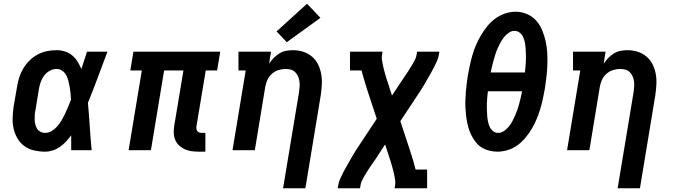

<svg xmlns="http://www.w3.org/2000/svg" viewBox="-20 -808 3640 1033"><path d="M222 8Q193 8 164 1.5Q135 -5 112 -21.5Q89 -38 74.5 -62.5Q60 -87 53.5 -115Q47 -143 48 -173Q49 -203 53 -233L72 -343Q76 -368 84 -393Q92 -418 106 -441Q120 -464 140 -483.5Q160 -503 184 -515.5Q208 -528 233.5 -533Q259 -538 285 -538Q308 -538 330 -531Q352 -524 369 -509.5Q386 -495 397.5 -476Q409 -457 418 -437Q425 -460 433 -483.5Q441 -507 448 -530H558Q532 -461 506.5 -392Q481 -323 453 -255Q459 -191 463 -127.5Q467 -64 473 0H363Q363 -20 363 -40Q363 -60 363 -80Q350 -62 335 -46Q320 -30 302 -17.5Q284 -5 263.5 1.5Q243 8 222 8ZM222 -93Q242 -93 259.5 -104Q277 -115 290 -130.5Q303 -146 313 -163.5Q323 -181 331.5 -199Q340 -217 347.5 -235.5Q355 -254 362 -272Q361 -289 359.5 -306Q358 -323 355 -339.5Q352 -356 348 -372.5Q344 -389 336.5 -403Q329 -417 315.5 -427Q302 -437 285 -437Q265 -437 247 -427Q229 -417 217 -400.5Q205 -384 198.5 -365Q192 -346 189 -327L171 -217Q168 -203 167 -190Q166 -177 166.5 -163.5Q167 -150 170 -138Q173 -126 179.5 -115.5Q186 -105 197.5 -99Q209 -93 222 -93Z M1050 8Q1030 8 1011 5.5Q992 3 975 -4.5Q958 -12 944.5 -24.5Q931 -37 923.5 -53.5Q916 -70 915 -89.5Q914 -109 917 -129L967 -429H863L792 0H672L743 -429H681L698 -530H1165L1148 -429H1087L1037 -129Q1036 -121 1037 -114Q1038 -107 1042 -102Q1046 -97 1052.5 -95Q1059 -93 1067 -93H1085V8Z M1503 205 1589 -313Q1591 -328 1592 -342.5Q1593 -357 1591 -371Q1589 -385 1583.5 -397.5Q1578 -410 1568.5 -419.5Q1559 -429 1545.5 -433Q1532 -437 1517 -437Q1497 -437 1478 -431Q1459 -425 1443 -411Q1427 -397 1418.5 -378Q1410 -359 1407 -340L1351 0H1231L1302 -429H1263V-530H1438L1428 -465Q1438 -481 1452 -495.5Q1466 -510 1483 -520.5Q1500 -531 1519 -534.5Q1538 -538 1556 -538Q1585 -538 1611.5 -529.5Q1638 -521 1658.5 -503.5Q1679 -486 1691 -462Q1703 -438 1708 -410.5Q1713 -383 1711.5 -354.5Q1710 -326 1706 -297L1623 205ZM1523 -581 1468 -639 1632 -788 1704 -712Z M1797 205 1800 187Q1803 170 1810.5 153.5Q1818 137 1826 121Q1834 105 1843 89.5Q1852 74 1861 58Q1870 42 1879 26.5Q1888 11 1898 -4L2007 -169L1953 -333Q1946 -357 1938.5 -381Q1931 -405 1925 -429H1863V-530H2038L2035 -512Q2033 -499 2035 -486Q2037 -473 2039.5 -460.5Q2042 -448 2045 -436Q2048 -424 2051.5 -412Q2055 -400 2058.5 -388Q2062 -376 2066 -365L2089 -294L2144 -377Q2151 -388 2158.5 -398.5Q2166 -409 2173 -420Q2180 -431 2187 -442Q2194 -453 2200.5 -464.5Q2207 -476 2213 -487.5Q2219 -499 2221 -512L2224 -530H2344L2341 -512Q2338 -495 2330.5 -478.5Q2323 -462 2315 -446Q2307 -430 2298 -414.5Q2289 -399 2280 -383Q2271 -367 2262 -351.5Q2253 -336 2243 -321L2134 -156L2188 8Q2196 32 2203 56Q2210 80 2216 104H2278V205H2103L2106 187Q2108 174 2106 161Q2104 148 2101.5 135.5Q2099 123 2096 111Q2093 99 2089.5 87Q2086 75 2082.5 63Q2079 51 2075 40L2052 -31L1998 52Q1990 63 1982.5 73.5Q1975 84 1968 95Q1961 106 1954 117Q1947 128 1940.5 139.5Q1934 151 1928 162.5Q1922 174 1920 187L1917 205Z M2656 8Q2635 8 2614 3Q2593 -2 2575.5 -12Q2558 -22 2545 -37Q2532 -52 2522 -69.5Q2512 -87 2505 -106.5Q2498 -126 2494 -146Q2490 -166 2487.5 -187Q2485 -208 2484 -229Q2483 -250 2484 -272Q2485 -294 2486.5 -315.5Q2488 -337 2491 -358.5Q2494 -380 2497 -401Q2502 -429 2508 -457Q2514 -485 2522 -512.5Q2530 -540 2541.5 -566.5Q2553 -593 2568 -618.5Q2583 -644 2602 -667.5Q2621 -691 2645.5 -708.5Q2670 -726 2698 -735.5Q2726 -745 2754 -745Q2786 -745 2815 -732.5Q2844 -720 2864 -698Q2884 -676 2896 -647.5Q2908 -619 2915 -589Q2922 -559 2924 -527Q2926 -495 2925 -462.5Q2924 -430 2920.5 -398Q2917 -366 2912 -334Q2907 -306 2901 -278Q2895 -250 2887 -223Q2879 -196 2868 -169Q2857 -142 2842 -116.5Q2827 -91 2807.5 -67.5Q2788 -44 2764 -26.5Q2740 -9 2711.5 -0.5Q2683 8 2656 8ZM2620 -418H2804Q2806 -434 2807.5 -450.5Q2809 -467 2809.5 -483Q2810 -499 2809.5 -515Q2809 -531 2808 -547Q2807 -563 2804 -578.5Q2801 -594 2795 -608Q2789 -622 2776.5 -632Q2764 -642 2748 -642Q2732 -642 2717 -631.5Q2702 -621 2691 -607Q2680 -593 2672 -578Q2664 -563 2657 -547Q2650 -531 2645 -515Q2640 -499 2635.5 -483Q2631 -467 2627 -450.5Q2623 -434 2620 -418ZM2660 -93Q2677 -93 2692 -103.5Q2707 -114 2718 -127.5Q2729 -141 2737 -156.5Q2745 -172 2752 -188Q2759 -204 2764.5 -220Q2770 -236 2774 -252Q2778 -268 2782 -284.5Q2786 -301 2789 -317H2605Q2603 -301 2601.5 -284.5Q2600 -268 2599.5 -252Q2599 -236 2599.5 -220Q2600 -204 2601 -188Q2602 -172 2605 -156.5Q2608 -141 2614 -127Q2620 -113 2632 -103Q2644 -93 2660 -93Z M3303 205 3389 -313Q3391 -328 3392 -342.5Q3393 -357 3391 -371Q3389 -385 3383.5 -397.5Q3378 -410 3368.5 -419.5Q3359 -429 3345.5 -433Q3332 -437 3317 -437Q3297 -437 3278 -431Q3259 -425 3243 -411Q3227 -397 3218.5 -378Q3210 -359 3207 -340L3151 0H3031L3102 -429H3063V-530H3238L3228 -465Q3238 -481 3252 -495.5Q3266 -510 3283 -520.5Q3300 -531 3319 -534.5Q3338 -538 3356 -538Q3385 -538 3411.5 -529.5Q3438 -521 3458.5 -503.5Q3479 -486 3491 -462Q3503 -438 3508 -410.5Q3513 -383 3511.5 -354.5Q3510 -326 3506 -297L3423 205Z"/></svg>

Font: Iosevka Curly Slab ExObl
Style: Bold
Weight: 700
Width: 7
Italic angle: -9°
Monospace: yes
Designer: Belleve Invis
Foundry: Belleve Invis
Version: Version 11.0.0; ttfautohint (v1.8.3)